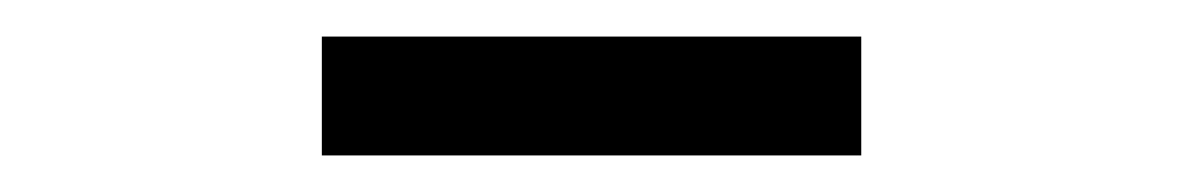

<svg xmlns="http://www.w3.org/2000/svg" viewBox="-20 -756 646 105"><path d="M156 -671V-736H451V-671Z"/></svg>

Font: Chocolate Classical Sans
Style: Regular
Weight: 400
Designer: 田海東、宇文滿月
Foundry: Moonlit Owen
Version: Version 1.001